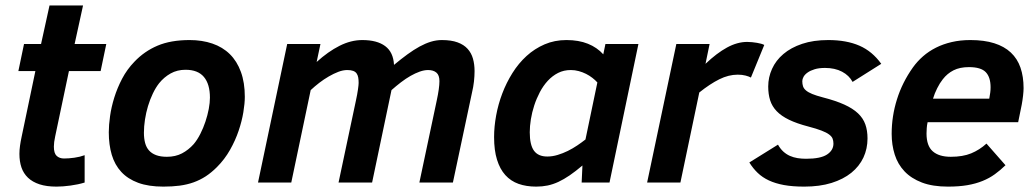

<svg xmlns="http://www.w3.org/2000/svg" viewBox="-20 -675 3832 710"><path d="M293 0Q269.5 7.3 240.7 11.2Q211.9 15.1 189 15.1Q152.3 15.1 126.2 6.6Q100.1 -2 83.5 -17.8Q66.9 -33.7 59.3 -55.9Q51.8 -78.1 51.8 -106Q51.8 -120.1 54 -136Q56.2 -151.9 60.1 -169.9L110.8 -412.1H47.9L68.8 -512.2H131.8L163.1 -654.8H287.1L255.9 -512.2H373L352.1 -412.1H234.9L184.1 -170.9Q181.6 -159.7 180.4 -150.1Q179.2 -140.6 179.2 -132.8Q179.2 -107.9 189.7 -98.4Q200.2 -88.9 216.8 -88.9Q234.4 -88.9 255.1 -91.8Q275.9 -94.7 293 -101.1Z M382.3 -186Q382.3 -212.4 387 -245.6Q391.6 -278.8 402.6 -314.2Q413.6 -349.6 431.6 -384Q449.7 -418.5 477.1 -446.8Q513.7 -485.4 562.5 -506.1Q611.3 -526.9 681.2 -526.9Q727.5 -526.9 765.4 -513.9Q803.2 -501 829.8 -474.9Q856.4 -448.7 870.8 -409.2Q885.3 -369.6 885.3 -316.9Q885.3 -293 879.9 -260Q874.5 -227.1 862.5 -191.7Q850.6 -156.2 830.8 -121.1Q811 -85.9 782.2 -57.1Q761.7 -36.6 740.7 -22.9Q719.7 -9.3 695.8 -0.7Q671.9 7.8 644.5 11.5Q617.2 15.1 584 15.1Q529.3 15.1 491 1Q452.6 -13.2 428.5 -39.3Q404.3 -65.4 393.3 -102.5Q382.3 -139.6 382.3 -186ZM512.2 -184.1Q512.2 -163.1 516.6 -146.5Q521 -129.9 531 -118.7Q541 -107.4 557.4 -101.3Q573.7 -95.2 597.2 -95.2Q628.9 -95.2 653.1 -107.9Q677.2 -120.6 696.3 -142.1Q709.5 -157.7 720.7 -179.7Q731.9 -201.7 739.7 -225.3Q747.6 -249 752 -272.2Q756.3 -295.4 756.3 -314Q756.3 -363.8 734.1 -390.4Q711.9 -417 666 -417Q635.3 -417 610.8 -403.3Q586.4 -389.6 568.4 -367.2Q555.7 -351.1 545.2 -329.1Q534.7 -307.1 527.3 -282.7Q520 -258.3 516.1 -232.9Q512.2 -207.5 512.2 -184.1Z M1530.8 0 1594.7 -301.8Q1600.1 -326.7 1602.5 -344.5Q1605 -362.3 1605 -375Q1605 -397 1593.8 -406.5Q1582.5 -416 1563 -416Q1548.8 -416 1532.2 -410.2Q1515.6 -404.3 1498 -394.3Q1480.5 -384.3 1462.6 -370.6Q1444.8 -356.9 1427.7 -341.8L1356 0H1231.9L1295.9 -301.8Q1301.3 -326.7 1303.7 -344Q1306.2 -361.3 1306.2 -368.2Q1306.2 -379.4 1304.7 -388.2Q1303.2 -397 1298.8 -403.3Q1294.4 -409.7 1286.1 -412.8Q1277.8 -416 1264.2 -416Q1248.5 -416 1231.2 -409.4Q1213.9 -402.8 1195.8 -392.3Q1177.7 -381.8 1160.6 -368.7Q1143.6 -355.5 1128.9 -341.8L1057.1 0H934.1L1042 -512.2H1165L1150.9 -445.8Q1193.4 -484.4 1235.6 -505.6Q1277.8 -526.9 1319.8 -526.9Q1374.5 -526.9 1404.5 -504.4Q1434.6 -481.9 1437 -435.1Q1463.4 -457 1486.8 -474.1Q1510.3 -491.2 1531.7 -502.9Q1553.2 -514.6 1573.5 -520.8Q1593.8 -526.9 1613.8 -526.9Q1648.9 -526.9 1672.1 -518.3Q1695.3 -509.8 1709.2 -494.4Q1723.1 -479 1729 -458Q1734.9 -437 1734.9 -412.1Q1734.9 -394 1732.7 -373.8Q1730.5 -353.5 1725.1 -331.1L1654.8 0Z M1807.1 -168Q1807.1 -206.5 1814.7 -248Q1822.3 -289.6 1837.4 -329.3Q1852.5 -369.1 1875 -405Q1897.5 -440.9 1927.2 -468Q1957 -495.1 1993.9 -511Q2030.8 -526.9 2074.7 -526.9Q2120.1 -526.9 2154.1 -513.2Q2188 -499.5 2210.9 -474.1L2218.8 -512.2H2340.8L2233.9 0H2130.9L2133.8 -63Q2108.4 -41.5 2086.7 -26.6Q2064.9 -11.7 2044.9 -2.4Q2024.9 6.8 2004.9 11Q1984.9 15.1 1962.9 15.1Q1926.3 15.1 1897.5 4.9Q1868.7 -5.4 1848.6 -27.6Q1828.6 -49.8 1817.9 -84.5Q1807.1 -119.1 1807.1 -168ZM2189 -370.1Q2181.2 -378.9 2170.4 -387.2Q2159.7 -395.5 2147 -401.9Q2134.3 -408.2 2120.1 -412.1Q2106 -416 2090.8 -416Q2064.9 -416 2043.7 -405.3Q2022.5 -394.5 2005.6 -376.2Q1988.8 -357.9 1976.3 -334.2Q1963.9 -310.5 1955.6 -285.2Q1947.3 -259.8 1943.1 -233.9Q1939 -208 1939 -186Q1939 -139.2 1954.6 -117.7Q1970.2 -96.2 2003.9 -96.2Q2022.9 -96.2 2042.2 -102.1Q2061.5 -107.9 2079.8 -116.9Q2098.1 -126 2114.7 -137.2Q2131.3 -148.4 2145 -159.2Z M2756.8 -388.2Q2750 -392.1 2737.3 -395.5Q2724.6 -398.9 2708 -398.9Q2674.3 -398.9 2639.9 -381.8Q2605.5 -364.7 2565.9 -333L2496.1 0H2373L2481 -512.2H2604L2588.9 -439Q2630.4 -478.5 2668.5 -499.3Q2706.5 -520 2743.2 -520Q2752 -520 2761.5 -519Q2771 -518.1 2779.5 -516.6Q2788.1 -515.1 2794.9 -513.2Q2801.8 -511.2 2806.2 -508.8Z M2856.9 -140.1Q2865.7 -124.5 2876.7 -114.5Q2887.7 -104.5 2900.9 -98.6Q2914.1 -92.8 2929.2 -90.3Q2944.3 -87.9 2960.9 -87.9Q3014.2 -87.9 3038.1 -103.5Q3062 -119.1 3062 -144Q3062 -154.3 3058.8 -162.4Q3055.7 -170.4 3045.9 -177.7Q3036.1 -185.1 3017.8 -192.1Q2999.5 -199.2 2969.7 -207Q2926.3 -218.3 2897.7 -232.2Q2869.1 -246.1 2852.1 -263.9Q2835 -281.7 2827.9 -304.2Q2820.8 -326.7 2820.8 -355Q2820.8 -389.2 2835 -420.4Q2849.1 -451.7 2877 -475.3Q2904.8 -499 2946.3 -512.9Q2987.8 -526.9 3043 -526.9Q3110.4 -526.9 3158 -506.1Q3205.6 -485.4 3238.8 -439L3132.8 -372.1Q3120.1 -396 3093.8 -409.9Q3067.4 -423.8 3030.8 -423.8Q3008.3 -423.8 2992.4 -418.9Q2976.6 -414.1 2966.3 -406.7Q2956.1 -399.4 2951.4 -390.9Q2946.8 -382.3 2946.8 -375Q2946.8 -364.3 2949.5 -356Q2952.1 -347.7 2960.4 -340.6Q2968.8 -333.5 2983.6 -327.4Q2998.5 -321.3 3022.9 -314.9Q3070.3 -302.7 3102.1 -288.3Q3133.8 -273.9 3152.8 -255.9Q3171.9 -237.8 3179.9 -215.1Q3188 -192.4 3188 -163.1Q3188 -125 3172.9 -92.5Q3157.7 -60.1 3128.2 -36.1Q3098.6 -12.2 3054.9 1.5Q3011.2 15.1 2954.1 15.1Q2911.1 15.1 2879.2 9.3Q2847.2 3.4 2823.2 -7.8Q2799.3 -19 2782 -35.6Q2764.6 -52.2 2751 -74.2Z M3410.2 -223.1Q3407.7 -211.9 3407 -200.9Q3406.2 -189.9 3406.2 -181.2Q3406.2 -135.7 3429.2 -115.5Q3452.1 -95.2 3496.1 -95.2Q3540.5 -95.2 3571.3 -107.9Q3602.1 -120.6 3627.9 -144L3698.2 -64Q3679.2 -45.4 3658.9 -30.8Q3638.7 -16.1 3613.5 -5.9Q3588.4 4.4 3557.1 9.8Q3525.9 15.1 3485.4 15.1Q3428.7 15.1 3389.2 0Q3349.6 -15.1 3324.7 -41.5Q3299.8 -67.9 3288.6 -103.5Q3277.3 -139.2 3277.3 -180.2Q3277.3 -245.1 3296.9 -307.6Q3316.4 -370.1 3356 -425.8Q3372.1 -448.2 3393.3 -466.8Q3414.6 -485.4 3441.2 -498.8Q3467.8 -512.2 3499.5 -519.5Q3531.2 -526.9 3568.4 -526.9Q3619.6 -526.9 3656.7 -515.1Q3693.8 -503.4 3718 -480.7Q3742.2 -458 3753.7 -424.8Q3765.1 -391.6 3765.1 -349.1Q3765.1 -338.4 3763.2 -321Q3761.2 -303.7 3758.3 -288.1L3745.1 -223.1ZM3638.2 -310.1Q3640.6 -322.3 3641.8 -332.3Q3643.1 -342.3 3643.1 -352.1Q3643.1 -389.6 3625.2 -408.2Q3607.4 -426.8 3563 -426.8Q3529.3 -426.8 3506.1 -415Q3482.9 -403.3 3466.3 -381.8Q3455.1 -367.7 3445.6 -348.6Q3436 -329.6 3430.2 -310.1Z"/></svg>

Font: Clear Sans
Style: Bold Italic
Weight: 700
Italic angle: -12°
Foundry: Intel Corporation
Version: Version 1.00